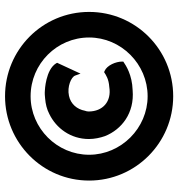

<svg xmlns="http://www.w3.org/2000/svg" viewBox="8 -710 724 781"><g transform="rotate(-90 370.5 -319.0)"><path d="M511 -180V-185C511 -210 496 -246 473 -256L468 -258C456 -250 439 -239 408 -237C348 -227 308 -264 308 -321C308 -326 309 -331 311 -336C317 -368 338 -394 372 -401C409 -409 448 -392 454 -376L462 -354L506 -449L504 -453C478 -496 393 -499 393 -499C382 -500 370 -499 361 -498C338 -496 317 -491 298 -481C240 -453 196 -394 196 -320C196 -297 201 -274 208 -254C235 -187 301 -134 395 -142C457 -144 495 -169 511 -180ZM132 -319C132 -450 240 -557 370 -557C502 -557 609 -450 609 -319C609 -189 501 -81 370 -81C240 -81 132 -189 132 -319ZM27 -319C27 -130 181 23 370 23C560 23 713 -130 713 -319C713 -509 559 -661 370 -661C182 -661 27 -509 27 -319Z"/></g></svg>

Font: Bluebird
Style: SfBd
Weight: 700
Designer: Jasper
Foundry: Cannot Into Space Fonts
Version: Version 0.98